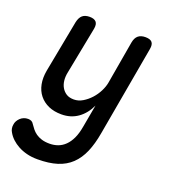

<svg xmlns="http://www.w3.org/2000/svg" viewBox="-163 -667 908 1021"><g transform="rotate(20 291.0 -156.5)"><path d="M336 0 359 -127Q336 -77 296.5 -49Q257 -21 204 -21Q162 -21 130.5 -35Q99 -49 78.5 -74.5Q58 -100 51 -135.5Q44 -171 52 -214L108 -508Q114 -535 128.5 -547.5Q143 -560 169 -560Q195 -560 206 -547.5Q217 -535 212 -508L160 -241Q155 -217 157.5 -195Q160 -173 170 -156Q180 -139 196.5 -128.5Q213 -118 239 -118Q265 -118 289 -132.5Q313 -147 332.5 -168.5Q352 -190 365 -216Q378 -242 382 -265L424 -508Q429 -535 444 -547.5Q459 -560 485 -560Q512 -560 522.5 -547.5Q533 -535 528 -508L438 0Q427 64 407 110.5Q387 157 355 187.5Q323 218 277 232.5Q231 247 166 247Q133 247 105.5 240Q78 233 56 221Q34 209 17.5 193.5Q1 178 -9 160Q-15 151 -17 139.5Q-19 128 -17 118Q-16 107 -10.5 97Q-5 87 3.5 79Q12 71 23 66.5Q34 62 47 62Q58 62 66 66Q74 70 79 79Q87 91 97 103.5Q107 116 120.5 125.5Q134 135 153 141Q172 147 198 147Q223 147 245 139Q267 131 285 113.5Q303 96 316 68.5Q329 41 336 0Z"/></g></svg>

Font: Maple Mono Medium
Style: Italic
Weight: 500
Italic angle: -10°
Monospace: yes
Designer: subframe7536
Version: Version 7.000